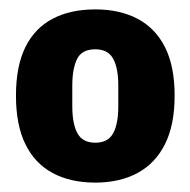

<svg xmlns="http://www.w3.org/2000/svg" viewBox="-20 -718 405 409"><path d="M183 -329Q130 -329 92 -349.5Q54 -370 34 -411Q14 -452 14 -514Q14 -577 34 -617.5Q54 -658 92 -678Q130 -698 183 -698Q235 -698 273 -678Q311 -658 331.5 -617.5Q352 -577 352 -514Q352 -452 331.5 -411Q311 -370 273 -349.5Q235 -329 183 -329ZM183 -414Q210 -414 221 -434Q232 -454 232 -492V-536Q232 -573 221 -593Q210 -613 183 -613Q154 -613 144 -592Q134 -571 134 -536V-492Q134 -454 145 -434Q156 -414 183 -414Z"/></svg>

Font: Archivo SemiCondensed Black
Style: Regular
Weight: 900
Width: 4
Designer: Hector Gatti
Foundry: Omnibus-Type
Version: Version 2.001